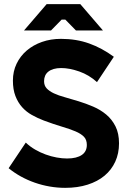

<svg xmlns="http://www.w3.org/2000/svg" viewBox="-20 -902 624 934"><path d="M297 11.8Q357.6 11.8 406.2 -3.7Q454.8 -19.2 488.6 -47.4Q522.4 -75.6 540.7 -115.6Q559 -155.6 559 -204.6Q559 -253.2 541.8 -287.4Q524.6 -321.6 496.6 -344.9Q468.6 -368.2 433.4 -383.3Q398.2 -398.4 362.2 -409.4Q326.6 -420.6 295.6 -429Q264.6 -437.4 242.2 -447.9Q219.8 -458.4 207.1 -472Q194.4 -485.6 194.4 -507.2Q194.4 -521.6 199.5 -533.4Q204.6 -545.2 215.2 -553.6Q225.8 -562 241.5 -566.5Q257.2 -571 277.8 -571Q317.8 -571 365.5 -554.3Q413.2 -537.6 451.8 -502.6L533.8 -625.8Q476.2 -668.2 413.6 -690.6Q351 -713 276.6 -713Q226.6 -713 184 -698Q141.4 -683 110 -656.1Q78.6 -629.2 60.7 -592Q42.8 -554.8 42.8 -510Q42.8 -466.6 55 -435Q67.2 -403.4 87.6 -380.6Q108 -357.8 135.3 -342.6Q162.6 -327.4 192.8 -315.8Q242.2 -297.4 281.2 -285.9Q320.2 -274.4 347 -263Q373.8 -251.6 388.1 -237Q402.4 -222.4 402.4 -197Q402.4 -181 396.3 -168.8Q390.2 -156.6 378.1 -148.3Q366 -140 348.1 -135.5Q330.2 -131 306.2 -131Q282.4 -131 255.6 -135.9Q228.8 -140.8 202.3 -150.4Q175.8 -160 151 -174.3Q126.2 -188.6 105.4 -208.4L22 -83.8Q49.2 -61.4 81.5 -43.6Q113.8 -25.8 149.3 -13.4Q184.8 -1 222.2 5.4Q259.6 11.8 297 11.8ZM96.8 -753.8H228.2L279.8 -806.6H297.8L349.4 -753.8H480.8L370.6 -882H207Z"/></svg>

Font: Fixel Variable
Style: Regular
Weight: 100
Width: 3
Designer: AlfaBravo + MacPaw
Foundry: Kyrylo Tkachov, Marchela Mozhyna, Serhii Makarenko, Maria Weinstein, Zakhar Kryvoshyya
Version: Version 1.211